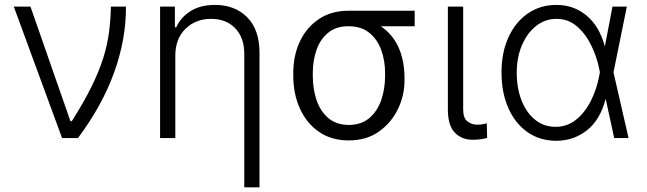

<svg xmlns="http://www.w3.org/2000/svg" viewBox="-20 -573 2684 797"><path d="M237.6 0 37.3 -545.5H106.5L272.4 -70H278.1Q328.1 -148.8 359.7 -212.9Q391.3 -277 408.6 -332.2Q425.8 -387.4 432.5 -439.3Q439.3 -491.1 440.3 -545.5H502.8Q503.9 -411.9 454.2 -273.4Q404.5 -134.9 303.6 0Z M707.7 -340.9V0H644.5V-545.5H706V-459.9H711.6Q730.8 -501.8 771.5 -527.2Q812.1 -552.6 872.2 -552.6Q954.9 -552.6 1006 -501.4Q1057.2 -450.3 1057.2 -353.3V204.5H994V-349.4Q994 -416.2 956.7 -455.4Q919.4 -494.7 856.2 -494.7Q792.3 -494.7 750 -453.5Q707.7 -412.3 707.7 -340.9Z M1197.4 -258.5V-269.9Q1197.4 -343 1225.1 -401.5Q1252.8 -459.9 1304.2 -494.1Q1355.5 -528.4 1426.1 -528.4Q1427.6 -528.4 1429 -528.4H1701.3V-464.1H1560.7Q1609.7 -431.1 1634.4 -376.1Q1659.1 -321 1659.1 -248.6V-238.6Q1659.1 -176.5 1631.6 -119.7Q1604 -62.9 1552.4 -26.5Q1500.7 9.9 1427.6 9.9Q1355.8 9.9 1304.3 -25.6Q1252.8 -61.1 1225.1 -122Q1197.4 -182.9 1197.4 -258.5ZM1278.4 -269.9V-258.5Q1278.4 -204.2 1294 -157.7Q1309.7 -111.2 1342.9 -82.9Q1376.1 -54.7 1427.6 -54.3Q1479.8 -54.7 1513.1 -82.9Q1546.5 -111.2 1562.5 -157.7Q1578.5 -204.2 1578.5 -258.5V-269.9Q1578.5 -321.7 1562.3 -365.9Q1546.2 -410.2 1512.6 -437.1Q1479 -464.1 1426.1 -464.1Q1375 -464.1 1342.2 -437.1Q1309.3 -410.2 1293.9 -365.9Q1278.4 -321.7 1278.4 -269.9Z M1839.1 -545.5H1902.7V-118.3Q1902.7 -82.4 1920.6 -68.9Q1938.6 -55.4 1960.6 -55.4Q1973.4 -55.4 1985.1 -57.5Q1996.8 -59.7 2000.7 -61.1L2002.1 -0.4Q1994.7 1.8 1979.2 4.4Q1963.8 7.1 1940.7 7.1Q1896.7 7.1 1867.9 -22.5Q1839.1 -52.2 1839.1 -118.3Z M2286.2 11.4Q2218.4 10.3 2168 -25.7Q2117.5 -61.8 2089.7 -125.5Q2061.8 -189.3 2061.8 -272.4Q2061.8 -355.1 2090.6 -418.1Q2119.3 -481.2 2170.8 -516.9Q2222.3 -552.6 2289.8 -552.6Q2362.2 -552.6 2415.3 -508Q2468.4 -463.4 2490.8 -380.3L2522.4 -545.5H2582L2526.6 -272.7L2589.1 0H2529.5L2494.3 -162.3H2494Q2471.2 -74.6 2415.3 -31.2Q2359.4 12.1 2286.2 11.4ZM2470.2 -273.4 2468 -283.7Q2458.8 -333.1 2435.7 -381.7Q2412.6 -430.4 2376.2 -462.5Q2339.8 -494.7 2289.8 -494.7Q2242.9 -494.7 2205.6 -465.4Q2168.3 -436.1 2146.7 -385.5Q2125 -334.9 2125 -271.3Q2125 -206.7 2145.1 -155.9Q2165.1 -105.1 2201.3 -75.8Q2237.6 -46.5 2286.2 -46.5Q2334.9 -46.5 2372 -76.7Q2409.1 -106.9 2433.6 -156.1Q2458.1 -205.3 2468 -261.7Z"/></svg>

Font: Inter UI Light
Style: Regular
Weight: 300
Designer: Rasmus Andersson
Foundry: rsms
Version: 3.2;8d6f07862